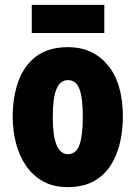

<svg xmlns="http://www.w3.org/2000/svg" viewBox="-20 -756 556 786"><path d="M483 -278Q483 -225 471.5 -173.5Q460 -122 434 -80.5Q408 -39 364.5 -14.5Q321 10 257 10Q198 10 155.5 -14Q113 -38 85.5 -79Q58 -120 45 -171.5Q32 -223 32 -278Q32 -358 55 -422.5Q78 -487 128 -525Q178 -563 259 -563Q360 -563 421.5 -489Q483 -415 483 -278ZM196 -276Q196 -125 258 -125Q292 -125 305.5 -163.5Q319 -202 319 -278Q319 -354 305.5 -391Q292 -428 258 -428Q226 -428 211 -391Q196 -354 196 -276ZM407 -736V-621H110V-736Z"/></svg>

Font: Noto Sans Tamil ExtraCondensed Black
Style: Regular
Weight: 900
Width: 2
Designer: Jelle Bosma - Monotype Design Team
Foundry: Monotype Imaging Inc.
Version: Version 2.004; ttfautohint (v1.8.4.7-5d5b)